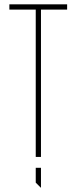

<svg xmlns="http://www.w3.org/2000/svg" viewBox="-20 -720 351 881"><path d="M144 0V-676L167 -700H168V0ZM23 -676V-700H167L144 -676ZM168 -676V-700H288V-676ZM167 141 144 118V50H168V141Z"/></svg>

Font: Foldit Thin
Style: Regular
Weight: 100
Designer: Sophia Tai
Foundry: Sophia Tai
Version: Version 1.003